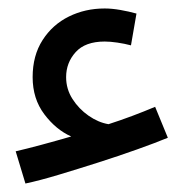

<svg xmlns="http://www.w3.org/2000/svg" viewBox="-20 -375 451 453"><path d="M40 58 17 -18Q43 -24 76.5 -33Q110 -42 148 -53Q112 -69 84.5 -105.5Q57 -142 57 -193Q57 -244 80.5 -280.5Q104 -317 142.5 -336Q181 -355 227 -355Q244 -355 264 -351.5Q284 -348 302 -343L289 -268Q274 -272 257 -274.5Q240 -277 227 -277Q181 -277 158.5 -252Q136 -227 136 -193Q136 -165 151 -141.5Q166 -118 189 -102Q212 -86 236 -82Q264 -91 292 -101.5Q320 -112 346 -123L376 -50Q347 -38 303.5 -22.5Q260 -7 211.5 8.5Q163 24 118 37.5Q73 51 40 58Z"/></svg>

Font: TSCustom
Style: Regular
Weight: 400
Designer: Monotype Design Team
Foundry: Monotype Imaging Inc.
Version: Version 2.004; ttfautohint (v1.8.3) -l 8 -r 50 -G 200 -x 14 